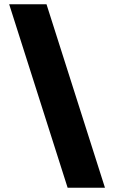

<svg xmlns="http://www.w3.org/2000/svg" viewBox="-20 -760 536 900"><path d="M23 -740H198L472 120H297Z"/></svg>

Font: Encode Sans Wide
Style: ExtraBold
Weight: 800
Designer: Pablo Impallari, Andres Torresi
Foundry: Pablo Impallari, Andres Torresi
Version: Version 1.000; ttfautohint (v1.00) -l 8 -r 50 -G 200 -x 14 -